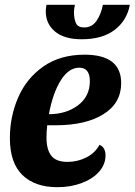

<svg xmlns="http://www.w3.org/2000/svg" viewBox="-20 -757 559 797"><path d="M483 -412Q483 -329 409.5 -283Q336 -237 211 -237H176Q173 -210 173 -186Q173 -136 193 -110.5Q213 -85 260 -85Q302 -85 338.5 -103.5Q375 -122 393 -156Q418 -145 418 -112Q418 -75 392 -45Q366 -15 320 2.5Q274 20 218 20Q125 20 73 -30.5Q21 -81 21 -184Q21 -273 55.5 -352.5Q90 -432 160 -481Q230 -530 331 -530Q483 -530 483 -412ZM183 -283Q255 -283 304 -320Q353 -357 353 -420Q353 -476 309 -476Q265 -476 232 -423Q199 -370 183 -283ZM287 -708Q287 -678 295.5 -660.5Q304 -643 329 -643Q362 -643 381 -671Q400 -699 407 -737H519Q507 -672 456 -633Q405 -594 319 -594Q247 -594 208.5 -626Q170 -658 170 -710Q170 -722 173 -737H291Q287 -718 287 -708Z"/></svg>

Font: Sansita
Style: Bold Italic
Weight: 700
Italic angle: -11°
Designer: Pablo Cosgaya
Foundry: Omnibus-Type
Version: Version 1.006